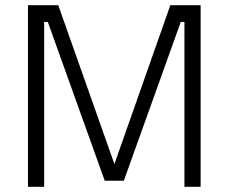

<svg xmlns="http://www.w3.org/2000/svg" viewBox="-20 -715 875 735"><path d="M87 0V-695H203L418 -87L632 -695H748V0H686V-631H672L454 -23H381L163 -631H149V0Z"/></svg>

Font: Titillium Web
Style: Light
Weight: 300
Version: Version 1.001;PS 57.000;hotconv 1.0.70;makeotf.lib2.5.55311